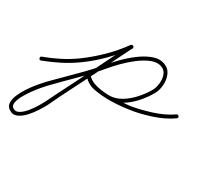

<svg xmlns="http://www.w3.org/2000/svg" viewBox="-132 -443 978 920"><g transform="rotate(30 357.0 17.0)"><path d="M19 16Q10 19 7 10Q4 1 13 -2Q59 -19 99 -39.5Q139 -60 179 -89Q229 -126 273 -169.5Q317 -213 353 -263Q353 -263 353 -263Q353 -263 353 -263Q359 -270 367 -265Q374 -259 369 -251Q331 -201 286.5 -156Q242 -111 191 -74Q149 -44 107.5 -23Q66 -2 19 16Q19 16 19 16Q19 16 19 16ZM353 -261Q357 -270 365 -265Q374 -261 369 -253Q345 -206 322 -158Q299 -110 276 -63Q245 -1 213.5 60.5Q182 122 153 184Q145 199 130 223Q115 247 95.5 268.5Q76 290 54 300.5Q32 311 11 298Q-9 286 -9.5 264.5Q-10 243 1.5 217.5Q13 192 30.5 166.5Q48 141 65 121.5Q82 102 91 92Q144 38 198 -15Q252 -68 301 -126Q317 -146 344.5 -174Q372 -202 405.5 -227Q439 -252 473 -264.5Q507 -277 537 -266Q537 -266 537 -266Q537 -266 537 -266Q537 -266 537 -266Q565 -256 576 -230Q587 -204 584.5 -173.5Q582 -143 569 -121Q569 -121 569 -121Q569 -121 569 -121Q569 -121 569 -121Q550 -88 522 -56.5Q494 -25 458.5 -4Q423 17 382 17Q382 17 382 16Q382 16 382 16Q347 16 310.5 9Q274 2 249 -26Q249 -26 249 -26Q249 -26 249 -26Q243 -33 250 -39Q257 -45 263 -38Q285 -14 318.5 -8.5Q352 -3 382 -2Q382 -2 382 -2Q382 -2 382 -2Q419 -2 451.5 -22Q484 -42 510 -71.5Q536 -101 553 -131Q553 -131 553 -131Q553 -131 553 -131Q553 -131 553 -131Q553 -131 553 -131Q562 -147 565 -172Q568 -197 560.5 -218.5Q553 -240 531 -248Q531 -248 531 -248Q531 -248 531 -248Q531 -248 531 -248Q531 -248 531 -248Q505 -257 473.5 -244Q442 -231 411 -207Q380 -183 354.5 -157Q329 -131 315 -114Q266 -55 212 -2Q158 51 105 106Q99 112 84.5 129Q70 146 53.5 168.5Q37 191 24.5 214Q12 237 9.5 255.5Q7 274 21 282Q36 291 54 280Q72 269 88.5 248.5Q105 228 117.5 207Q130 186 135 176Q165 114 196.5 52.5Q228 -9 258 -71Q282 -119 305 -166.5Q328 -214 353 -261Q353 -261 353 -261Q353 -261 353 -261ZM250 -39Q257 -45 263 -38Q280 -20 309.5 -12Q339 -4 374 -2.5Q409 -1 441.5 -3.5Q474 -6 497 -9Q497 -9 497 -9Q497 -9 497 -9Q548 -17 607.5 -36Q667 -55 710 -85Q710 -85 710 -85Q710 -85 710 -85Q717 -90 723 -82Q728 -75 720 -69Q676 -38 614.5 -18Q553 2 499 9Q499 9 499 9Q499 9 499 9Q474 13 439 15.5Q404 18 367.5 16Q331 14 299.5 4.5Q268 -5 249 -26Q243 -33 250 -39Z"/></g></svg>

Font: FRB American Cursive Guidelines Arrows Extralight
Style: Italic
Weight: 200
Italic angle: -25°
Version: Version 2.0;Modular Font Editor K font №1